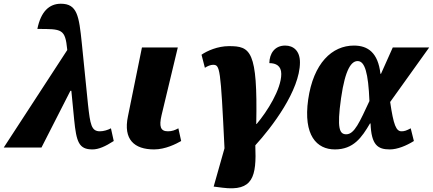

<svg xmlns="http://www.w3.org/2000/svg" viewBox="-49 -790 2318 1028"><path d="M-29 0H173L328 -304H333L348 -150C360 -30 373 10 446 10C479 10 515 -6 560 -35L545 -103C529 -94 505 -87 486 -87C440 -87 434 -123 422 -232L389 -559C374 -704 365 -770 277 -770C215 -770 170 -729 151 -635C283 -635 300 -636 311 -524V-522Z M776 10C836 10 893 -19 921 -35L906 -103C888 -93 872 -87 850 -87C810 -87 802 -113 816 -173L903 -536H711L636 -167C610 -43 670 10 776 10Z M1142 215C1306 236 1325 156 1318 -12C1406 -108 1557 -306 1557 -456C1557 -518 1522 -546 1478 -546C1422 -546 1394 -504 1393 -452C1428 -452 1457 -438 1457 -394C1457 -312 1381 -192 1325 -126H1323C1331 -520 1292 -543 1177 -543C1117 -543 1060 -518 1030 -497L1048 -427C1061 -436 1079 -443 1091 -443C1129 -443 1132 -431 1153 4L1095 209Z M1744 10C1844 10 1888 -54 1932 -129H1935C1939 -13 1974 10 2038 10C2079 10 2127 -10 2167 -35L2150 -103C2128 -91 2116 -87 2101 -87C2072 -87 2058 -120 2040 -244L2249 -536H2054L1991 -395H1988C1975 -508 1921 -546 1846 -546C1729 -546 1629 -452 1601 -257C1574 -65 1647 10 1744 10ZM1805 -71C1769 -71 1754 -101 1777 -264C1800 -425 1834 -463 1866 -463C1904 -463 1923 -401 1929 -249C1877 -138 1849 -71 1805 -71Z"/></svg>

Font: Noto Serif SemiCondensed Black
Style: Italic
Weight: 900
Width: 4
Italic angle: -12°
Designer: Monotype Design Team
Foundry: Monotype Imaging Inc.
Version: Version 2.014